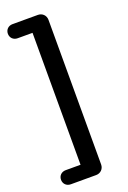

<svg xmlns="http://www.w3.org/2000/svg" viewBox="-167 -761 667 997"><g transform="rotate(-20 166.5 -262.5)"><path d="M182 180C206 180 225 162 225 137V-662C225 -687 206 -705 182 -705H42C18 -705 2 -688 2 -666C2 -644 18 -627 42 -627H124V102H42C18 102 2 119 2 141C2 163 18 180 42 180Z"/></g></svg>

Font: Nunito SemiBold
Style: Regular
Weight: 600
Designer: Vernon Adams
Foundry: Vernon Adams
Version: Version 3.602